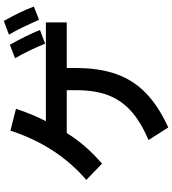

<svg xmlns="http://www.w3.org/2000/svg" viewBox="34 -918 931 1040"><g transform="rotate(-90 500.0 -398.5)"><path d="M906 -844Q957 -754 984 -681L912 -653Q868 -755 832 -816ZM783 -620Q750 -703 704 -783L777 -811Q827 -723 857 -648ZM430 -778Q401 -688 363 -616H898V-503H651V-452Q651 -325 617.5 -232.5Q584 -140 513.5 -72.5Q443 -5 329 47L261 -60Q362 -103 420.5 -157Q479 -211 505 -282Q531 -353 531 -451V-503H299Q233 -397 133 -312L45 -397Q229 -555 312 -808Z"/></g></svg>

Font: IBM Plex Sans JP SemiBold
Style: Regular
Weight: 600
Designer: Mike Abbink; Paul van der Laan; Pieter van Rosmalen; Wujin Sim; Yejin Wi; Jinhee Kim; Boomi Park; Yona Kim; Kichan Ma
Foundry: Sandoll Inc.
Version: Version 1.001